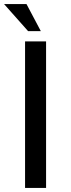

<svg xmlns="http://www.w3.org/2000/svg" viewBox="-21 -930 351 950"><path d="M103 -725H207V0H103ZM-1 -910H110L181 -776H118Z"/></svg>

Font: Reem Kufi
Style: Regular
Weight: 400
Designer: Khaled Hosny
Version: Version 1.6